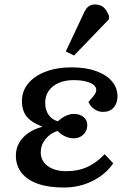

<svg xmlns="http://www.w3.org/2000/svg" viewBox="-20 -824 584 858"><path d="M266 14Q196 14 148.5 -3Q101 -20 76 -52Q51 -84 51 -129Q51 -160 65.5 -185.5Q80 -211 106.5 -229.5Q133 -248 168 -257V-259Q138 -270 117.5 -285.5Q97 -301 87.5 -322.5Q78 -344 78 -372Q78 -417 106 -451Q134 -485 184.5 -504Q235 -523 299 -523Q364 -523 409.5 -506.5Q455 -490 480 -461Q505 -432 505 -393Q505 -363 488 -343.5Q471 -324 441 -324Q426 -324 413.5 -329.5Q401 -335 391 -345Q381 -355 375 -368Q395 -390 402.5 -401Q410 -412 410 -422Q410 -442 382.5 -454Q355 -466 309 -466Q271 -466 242.5 -453.5Q214 -441 198 -418.5Q182 -396 182 -364Q182 -333 197 -311Q212 -289 239 -282Q253 -296 272.5 -305.5Q292 -315 309 -315Q337 -315 353.5 -301Q370 -287 370 -265Q370 -240 353 -223Q336 -206 309 -206Q290 -206 271.5 -214.5Q253 -223 237 -239Q204 -228 183 -202Q162 -176 162 -143Q162 -118 176 -99Q190 -80 215.5 -69.5Q241 -59 276 -59Q328 -59 368.5 -77Q409 -95 448 -135L486 -94Q462 -59 427 -35Q392 -11 351.5 1.5Q311 14 266 14ZM311 -576 274 -594 351 -758Q362 -784 374 -794Q386 -804 405 -804Q428 -804 442.5 -791.5Q457 -779 467 -753V-738Z"/></svg>

Font: Literata Medium
Style: Italic
Weight: 500
Italic angle: -2°
Designer: Latin by Veronika Burian and Jose Scaglione. Greek by Irene Vlachou. Cyrillic by Vera Evstafieva
Foundry: TypeTogether
Version: Version 3.103;gftools[0.9.29]